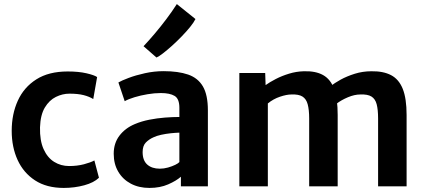

<svg xmlns="http://www.w3.org/2000/svg" viewBox="-20 -915 2092 943"><path d="M37.5 -272.5Q37.5 -354.5 67.5 -420.5Q97.5 -486.5 158.5 -525.2Q219.5 -564 312.5 -564Q366.5 -564 405 -555Q443.5 -546 457 -536.5L438 -428.5Q419 -440.5 390.8 -447.8Q362.5 -455 321 -455Q287 -455 254.5 -439Q222 -423 200.2 -386.8Q178.5 -350.5 176.5 -289.5Q175 -225 194 -182.8Q213 -140.5 246 -120Q279 -99.5 319.5 -99.5Q359 -99.5 392.2 -108.2Q425.5 -117 443.5 -127L466 -42Q441.5 -18 393.8 -5Q346 8 293 8Q209 8 152.2 -29Q95.5 -66 66.5 -129.2Q37.5 -192.5 37.5 -272.5Z M714 8Q662 8 622.5 -13Q583 -34 560.8 -71.8Q538.5 -109.5 538.5 -160Q538.5 -211.5 566.5 -248.5Q594.5 -285.5 642 -305.5Q675 -319.5 713.2 -327Q751.5 -334.5 789.8 -337.5Q828 -340.5 861 -340.5L886 -309.5L861 -263.5Q842.5 -263 818.5 -260.5Q794.5 -258 771.8 -253Q749 -248 733.5 -240.5Q712 -231 696.2 -215Q680.5 -199 680.5 -168Q680.5 -127 703.2 -106.8Q726 -86.5 765 -86.5Q785 -86.5 805.2 -92.2Q825.5 -98 840.8 -105.5Q856 -113 861 -119L886.5 -90L868.5 -47Q846 -27 806 -9.5Q766 8 714 8ZM1001 0H868.5V-83H861V-385.5Q861 -430 837.5 -444Q814 -458 770 -458Q738.5 -458 704.5 -452.2Q670.5 -446.5 640.8 -437.5Q611 -428.5 592.5 -418L561.5 -510Q576.5 -519 611.5 -532.2Q646.5 -545.5 692 -555.5Q737.5 -565.5 783.5 -565.5Q855.5 -565.5 904 -548.8Q952.5 -532 976.8 -490.2Q1001 -448.5 1001 -373ZM748.5 -632.5 685 -688Q711 -715.5 740 -749.8Q769 -784 797.2 -821.5Q825.5 -859 848.5 -895L940 -821.5Q932 -805 913.8 -782.5Q895.5 -760 872.2 -736Q849 -712 824.8 -690.2Q800.5 -668.5 780.5 -653Q760.5 -637.5 748.5 -632.5Z M1155.5 0V-556.5H1282.5L1284.5 -497Q1304.5 -511.5 1334.5 -527Q1364.5 -542.5 1399.8 -553.2Q1435 -564 1471.5 -565Q1529.5 -567 1566.5 -546.5Q1603.5 -526 1621 -478.5Q1638.5 -431 1638.5 -350V0H1498.5V-332.5Q1498.5 -376 1491.2 -402.8Q1484 -429.5 1465.2 -441Q1446.5 -452.5 1411.5 -451Q1388 -451 1355.2 -440Q1322.5 -429 1295.5 -407V0ZM1632 -405 1605.5 -492.5Q1622.5 -507 1653 -523.8Q1683.5 -540.5 1722.5 -552.8Q1761.5 -565 1804 -565Q1862 -566 1900.5 -546Q1939 -526 1958 -478.8Q1977 -431.5 1977 -350V0H1837V-333Q1837 -376.5 1830 -403Q1823 -429.5 1804.2 -441Q1785.5 -452.5 1750 -451Q1721 -451 1688.5 -437.2Q1656 -423.5 1632 -405Z"/></svg>

Font: Merriweather Sans SemiBold
Style: Regular
Weight: 600
Designer: Eben Sorkin
Foundry: Eben Sorkin
Version: Version 2.001